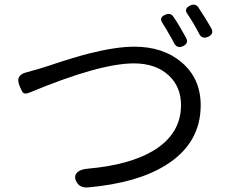

<svg xmlns="http://www.w3.org/2000/svg" viewBox="-20 -829 986 839"><path d="M312 -39Q302 -62 319 -77Q335 -90 364 -92Q546 -108 651 -171Q771 -244 771 -370Q771 -449 718 -499Q661 -552 565 -552Q415 -552 108 -424Q90 -417 82 -423Q76 -427 68 -448Q66 -452 65 -455Q46 -501 96 -513Q134 -523 153 -529Q164 -532 191 -541Q301 -578 368 -595Q487 -625 567 -625Q692 -625 772 -558Q857 -487 857 -369Q857 -202 704 -107Q579 -29 364 -10Q326 -7 312 -39ZM741 -640Q731 -660 716 -685Q708 -700 690 -728Q673 -753 703 -765Q725 -774 737 -757Q763 -719 793 -664Q806 -639 779 -627Q754 -616 741 -640ZM851 -680Q828 -725 799 -768Q782 -791 811 -805Q833 -815 846 -798Q856 -782 878 -748Q882 -741 890 -728Q900 -711 904 -704Q916 -680 889 -668Q863 -657 851 -680Z"/></svg>

Font: GenSenRounded TW R
Style: Regular
Weight: 400
Version: Version 1.501;PS 1;hotconv 16.6.51;makeotf.lib2.5.65220